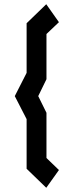

<svg xmlns="http://www.w3.org/2000/svg" viewBox="-20 -729 334 909"><path d="M199 160 106 70V-165L50 -274L106 -384V-619L199 -709L259 -624L200 -568V-354L161 -274L200 -195V19L259 76Z"/></svg>

Font: Turret Road ExtraBold
Style: Regular
Weight: 800
Designer: Noponies
Foundry: Noponies
Version: Version 1.001; ttfautohint (v1.8)